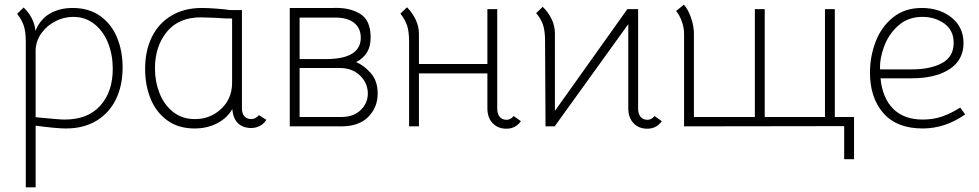

<svg xmlns="http://www.w3.org/2000/svg" viewBox="-20 -539 4178 819"><path d="M503 -251Q503 -174 474.5 -115.5Q446 -57 391.5 -24Q337 9 261 9Q221 9 132 -3V260H90V-361Q90 -405 81 -430.5Q72 -456 53 -480L81 -507Q102 -487 115.5 -461Q129 -435 131 -407Q152 -458 193.5 -481.5Q235 -505 290 -505Q359 -505 407 -471Q455 -437 479 -379.5Q503 -322 503 -251ZM461 -245Q461 -305 441 -355.5Q421 -406 382.5 -436.5Q344 -467 293 -467Q254 -467 218.5 -449.5Q183 -432 159 -400.5Q135 -369 132 -329V-39Q232 -29 256 -29Q355 -29 408 -88.5Q461 -148 461 -245Z M1116 -28Q1106 -11 1088.5 -2Q1071 7 1052 7Q1016 7 995 -13.5Q974 -34 971 -74Q950 -36 907 -13.5Q864 9 810 9Q741 9 693.5 -25.5Q646 -60 622.5 -117.5Q599 -175 599 -245Q599 -323 628 -381.5Q657 -440 711.5 -472.5Q766 -505 841 -505Q864 -505 899.5 -502.5Q935 -500 962 -496H1012V-78Q1012 -54 1023 -42.5Q1034 -31 1052 -31Q1061 -31 1070.5 -36Q1080 -41 1084 -48ZM970 -460Q954 -459 898 -463L837 -465Q742 -465 691.5 -403Q641 -341 641 -247Q641 -191 660.5 -141.5Q680 -92 718.5 -61.5Q757 -31 811 -31Q860 -31 898 -55Q936 -79 955 -117Q970 -147 970 -186Z M1401 -505Q1470 -508 1515.5 -480.5Q1561 -453 1561 -380Q1561 -341 1545.5 -315.5Q1530 -290 1499 -274Q1530 -262 1560.5 -228.5Q1591 -195 1591 -140Q1591 -81 1551 -40.5Q1511 0 1436 0H1216V-505ZM1519 -380Q1518 -420 1490 -442Q1462 -464 1411 -464H1258V-287H1370Q1520 -287 1519 -380ZM1549 -140Q1549 -184 1516 -216.5Q1483 -249 1428 -249H1258V-40H1436Q1488 -40 1518.5 -69.5Q1549 -99 1549 -140Z M2141 -28Q2158 -28 2171 -44L2202 -22Q2179 10 2140 10Q2104 10 2081.5 -13.5Q2059 -37 2059 -77V-226H1767V0H1725V-362Q1725 -406 1716 -431.5Q1707 -457 1688 -481L1716 -508Q1739 -485 1753 -455.5Q1767 -426 1767 -395V-266H2059V-500H2101V-76Q2101 -52 2112 -40Q2123 -28 2141 -28Z M2656 -500H2702V-76Q2702 -52 2713 -40Q2724 -28 2742 -28Q2759 -28 2772 -44L2803 -22Q2780 10 2741 10Q2705 10 2682.5 -13.5Q2660 -37 2660 -77V-436L2346 0H2307L2305 -364Q2305 -408 2296 -434Q2287 -460 2267 -483L2295 -510Q2319 -487 2333 -457.5Q2347 -428 2347 -397V-66Z M3581 140V-1L2898 0V-395Q2898 -421 2888 -448.5Q2878 -476 2864 -492L2897 -519Q2915 -500 2927.5 -464Q2940 -428 2940 -395V-40H3200V-500H3242V-40H3499V-500H3541V-40H3623V140Z M3691 -229Q3691 -298 3715 -361Q3739 -424 3789 -464.5Q3839 -505 3912 -505Q3988 -505 4039 -464Q4090 -423 4090 -355Q4090 -283 4030.5 -244Q3971 -205 3869 -205H3736Q3744 -121 3790 -75Q3836 -29 3916 -29Q3961 -29 3998.5 -42Q4036 -55 4076 -80L4097 -51Q4012 9 3916 9Q3805 9 3748 -56.5Q3691 -122 3691 -229ZM4048 -356Q4048 -410 4008 -438.5Q3968 -467 3915 -467Q3854 -467 3812.5 -430.5Q3771 -394 3751.5 -341.5Q3732 -289 3734 -243H3869Q3949 -243 3998.5 -270Q4048 -297 4048 -356Z"/></svg>

Font: Bellota Light
Style: Regular
Weight: 300
Designer: Kemie Guaida
Foundry: Kemie Guaida
Version: Version 4.001